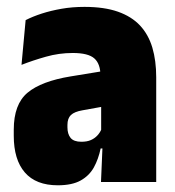

<svg xmlns="http://www.w3.org/2000/svg" viewBox="-20 -529 509 558"><path d="M273.5 0 278.5 -117 274 -119V-293.5L272 -308.5Q272 -343.5 254.2 -359.2Q236.5 -375 191.5 -375Q151.5 -375 113.5 -364.2Q75.5 -353.5 42.5 -340.5L54.5 -470.5Q75 -481 101.2 -489.5Q127.5 -498 158.8 -503.5Q190 -509 225.5 -509Q283 -509 322.8 -495Q362.5 -481 387 -454.8Q411.5 -428.5 422.8 -390.5Q434 -352.5 434 -304.5V0ZM148 9.5Q84.5 9.5 52.2 -27.8Q20 -65 20 -134.5V-152Q20 -226 60 -259.5Q100 -293 185.5 -307L286.5 -323.5L300.5 -223L220 -208.5Q196.5 -204.5 186.2 -194.8Q176 -185 176 -166V-159Q176 -139.5 185.2 -128.2Q194.5 -117 216.5 -117Q233 -117 244.2 -122Q255.5 -127 263.2 -135.5Q271 -144 275 -154L296 -97.5H272.5Q266 -66.5 252.8 -42.5Q239.5 -18.5 214.5 -4.5Q189.5 9.5 148 9.5Z"/></svg>

Font: Anek Odia SemiCondensed ExtraBold
Style: Regular
Weight: 800
Width: 4
Designer: Yesha Goshar & Mahesh Sahu (Odia), Yesha Goshar (Latin)
Foundry: Ek Type
Version: Version 1.003